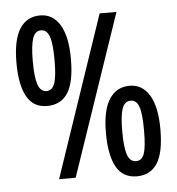

<svg xmlns="http://www.w3.org/2000/svg" viewBox="-51 -720 721 784"><g transform="rotate(-5 310.0 -328.5)"><path d="M139 -302Q82 -302 55.5 -350.5Q29 -399 29 -488Q29 -582 58 -627.5Q87 -673 142 -673Q194 -673 223 -625Q252 -577 252 -486Q252 -389 223.5 -345.5Q195 -302 139 -302ZM161 0 385 -660H454L229 0ZM142 -363Q165 -363 175 -391Q185 -419 185 -485Q185 -555 174.5 -583.5Q164 -612 140 -612Q116 -612 106 -582.5Q96 -553 96 -490Q96 -424 106.5 -393.5Q117 -363 142 -363ZM479 16Q421 16 394.5 -32.5Q368 -81 368 -171Q368 -264 397.5 -309.5Q427 -355 481 -355Q533 -355 562 -307Q591 -259 591 -168Q591 -71 562.5 -27.5Q534 16 479 16ZM481 -46Q505 -46 514.5 -73.5Q524 -101 524 -168Q524 -237 514 -265.5Q504 -294 480 -294Q455 -294 445 -265Q435 -236 435 -173Q435 -106 445.5 -76Q456 -46 481 -46Z"/></g></svg>

Font: Bricolage Grotesque 10pt Condensed Light
Style: Regular
Weight: 300
Width: 3
Designer: Mathieu Triay
Foundry: Atelier Triay
Version: Version 1.000; ttfautohint (v1.8.4.7-5d5b);gftools[0.9.32]